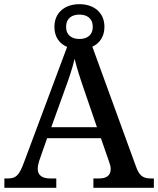

<svg xmlns="http://www.w3.org/2000/svg" viewBox="-20 -901 758 921"><path d="M1 0H250V-45H221C183 -45 161 -60 161 -91C161 -104 165 -122 171 -138L206 -238H464L502 -129C507 -115 511 -103 511 -90C511 -59 490 -45 456 -45H428V0H718V-45H704C667 -45 648 -57 632 -103L423 -677C458 -693 481 -726 481 -772C481 -843 428 -881 361 -881C294 -881 241 -843 241 -772C241 -724 265 -691 302 -676L95 -122C72 -59 56 -45 18 -45H1ZM361 -714C326 -714 297 -731 297 -772C297 -814 326 -831 361 -831C396 -831 425 -814 425 -772C425 -731 396 -714 361 -714ZM226 -291 291 -471C312 -528 327 -573 338 -619C349 -572 367 -518 386 -463L445 -291Z"/></svg>

Font: Noto Serif Ethiopic Medium
Style: Regular
Weight: 500
Designer: Monotype Design Team
Foundry: Monotype Imaging Inc.
Version: Version 2.102